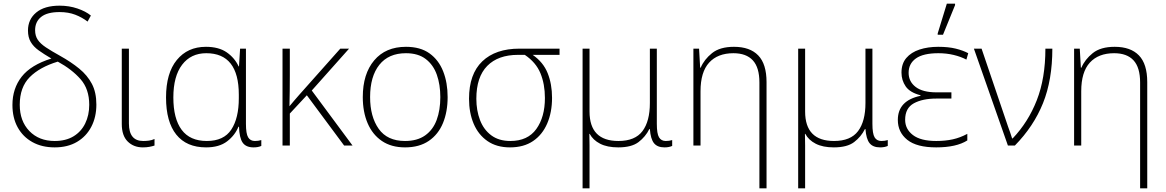

<svg xmlns="http://www.w3.org/2000/svg" viewBox="-20 -796 6377 1050"><path d="M279 10Q209 10 157 -19Q105 -48 76.5 -100Q48 -152 48 -222Q48 -312 98.5 -376.5Q149 -441 261 -476Q220 -500 191.5 -520.5Q163 -541 148 -566.5Q133 -592 133 -629Q133 -690 178 -727.5Q223 -765 306 -765Q358 -765 403.5 -749.5Q449 -734 477 -711L459 -678Q429 -701 391.5 -715.5Q354 -730 306 -730Q238 -730 205 -703.5Q172 -677 172 -631Q172 -600 186.5 -578.5Q201 -557 231 -537Q261 -517 308 -491Q369 -457 413.5 -420.5Q458 -384 482.5 -337.5Q507 -291 507 -224Q507 -156 479.5 -103Q452 -50 401 -20Q350 10 279 10ZM279 -25Q340 -25 382 -50.5Q424 -76 446 -121Q468 -166 468 -223Q468 -309 420.5 -363Q373 -417 296 -459Q197 -429 142.5 -374Q88 -319 88 -223Q88 -134 140.5 -79.5Q193 -25 279 -25Z M761 10Q711 10 678.5 -22Q646 -54 646 -118V-530H685V-121Q685 -25 763 -25Q779 -25 794.5 -27Q810 -29 825 -36V0Q813 4 797 7Q781 10 761 10Z M1107 10Q1000 10 944 -60Q888 -130 888 -263Q888 -396 947 -468Q1006 -540 1106 -540Q1176 -540 1219.5 -510Q1263 -480 1285 -433H1287L1293 -530H1325V-119Q1325 -65 1337 -45Q1349 -25 1374 -25Q1393 -25 1409 -30V2Q1392 10 1367 10Q1325 10 1307 -16Q1289 -42 1287 -103H1284Q1265 -56 1222 -23Q1179 10 1107 10ZM1111 -25Q1204 -25 1245 -87.5Q1286 -150 1286 -259V-278Q1286 -505 1108 -505Q1024 -505 976 -442Q928 -379 928 -263Q928 -147 973.5 -86Q1019 -25 1111 -25Z M1889 -530 1685 -301 1908 0H1862L1658 -275L1565 -175V0H1525V-530H1565V-387Q1565 -296 1563 -215Q1578 -233 1589.5 -246.5Q1601 -260 1616 -277L1841 -530Z M2428 -265Q2428 -185 2402.5 -123Q2377 -61 2325 -25.5Q2273 10 2195 10Q2120 10 2068.5 -25Q2017 -60 1990.5 -122Q1964 -184 1964 -265Q1964 -392 2026.5 -466Q2089 -540 2200 -540Q2279 -540 2329 -504Q2379 -468 2403.5 -406Q2428 -344 2428 -265ZM2004 -265Q2004 -158 2051 -91.5Q2098 -25 2195 -25Q2262 -25 2305 -55.5Q2348 -86 2368 -140Q2388 -194 2388 -265Q2388 -333 2369 -387Q2350 -441 2308.5 -473Q2267 -505 2200 -505Q2105 -505 2054.5 -441.5Q2004 -378 2004 -265Z M2769 10Q2696 10 2646 -24.5Q2596 -59 2570.5 -119Q2545 -179 2545 -256Q2545 -391 2617.5 -460.5Q2690 -530 2821 -530H3040V-496H2893Q2951 -456 2975 -396Q2999 -336 2999 -261Q2999 -182 2972.5 -120.5Q2946 -59 2895 -24.5Q2844 10 2769 10ZM2771 -25Q2866 -25 2913 -90.5Q2960 -156 2960 -260Q2960 -336 2935.5 -395.5Q2911 -455 2850 -496H2813Q2704 -496 2644.5 -435.5Q2585 -375 2585 -256Q2585 -192 2605 -139.5Q2625 -87 2666.5 -56Q2708 -25 2771 -25Z M3166 234V-530H3204V-186Q3204 -25 3362 -25Q3453 -25 3493.5 -79Q3534 -133 3534 -233V-530H3572V-119Q3572 -65 3584 -45Q3596 -25 3621 -25Q3640 -25 3656 -30V2Q3639 10 3614 10Q3575 10 3556.5 -13Q3538 -36 3534 -90H3531Q3510 -48 3472 -19Q3434 10 3361 10Q3301 10 3262 -10Q3223 -30 3205 -64H3203Q3203 -50 3203.5 -34.5Q3204 -19 3204 -1V234Z M4133 234V-345Q4133 -427 4097 -466Q4061 -505 3991 -505Q3905 -505 3858 -453.5Q3811 -402 3811 -297V0H3772V-530H3803L3809 -426H3812Q3831 -471 3874 -505.5Q3917 -540 3994 -540Q4081 -540 4126.5 -493Q4172 -446 4172 -347V234Z M4345 234V-530H4383V-186Q4383 -25 4541 -25Q4632 -25 4672.5 -79Q4713 -133 4713 -233V-530H4751V-119Q4751 -65 4763 -45Q4775 -25 4800 -25Q4819 -25 4835 -30V2Q4818 10 4793 10Q4754 10 4735.5 -13Q4717 -36 4713 -90H4710Q4689 -48 4651 -19Q4613 10 4540 10Q4480 10 4441 -10Q4402 -30 4384 -64H4382Q4382 -50 4382.5 -34.5Q4383 -19 4383 -1V234Z M5100 10Q4993 10 4941.5 -31.5Q4890 -73 4890 -140Q4890 -246 5014 -272V-275Q4956 -290 4933 -323.5Q4910 -357 4910 -399Q4910 -448 4936.5 -479Q4963 -510 5008.5 -525Q5054 -540 5111 -540Q5167 -540 5207 -530Q5247 -520 5275 -505L5265 -470Q5235 -486 5195.5 -495.5Q5156 -505 5112 -505Q5029 -505 4989 -476.5Q4949 -448 4949 -398Q4949 -350 4987.5 -320.5Q5026 -291 5101 -291H5183V-257H5101Q5025 -257 4977.5 -231Q4930 -205 4930 -141Q4930 -90 4972.5 -57.5Q5015 -25 5100 -25Q5150 -25 5190.5 -34Q5231 -43 5270 -64V-28Q5210 10 5100 10ZM5108 -606V-613L5158 -776H5203V-768L5137 -606Z M5492 0 5306 -530H5348L5493 -103Q5498 -89 5504.5 -71Q5511 -53 5515 -39H5518Q5603 -128 5650 -248Q5697 -368 5697 -530H5735Q5735 -359 5684 -232Q5633 -105 5530 0Z M6215 234V-345Q6215 -427 6179 -466Q6143 -505 6073 -505Q5987 -505 5940 -453.5Q5893 -402 5893 -297V0H5854V-530H5885L5891 -426H5894Q5913 -471 5956 -505.5Q5999 -540 6076 -540Q6163 -540 6208.5 -493Q6254 -446 6254 -347V234Z"/></svg>

Font: Noto Sans ExtraLight
Style: Regular
Weight: 200
Designer: Monotype Design Team
Foundry: Monotype Imaging Inc.
Version: Version 2.007